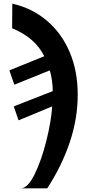

<svg xmlns="http://www.w3.org/2000/svg" viewBox="-20 -785 493 1045"><path d="M264 -206 81 -130 55 -206 267 -289Q267 -317 262.5 -349Q258 -381 251 -402L58 -324L31 -402L221 -479Q170 -581 46 -631L47 -765Q154 -741 234.5 -673Q315 -605 359 -502Q403 -399 403 -271Q403 -138 359 -8.5Q315 121 237 240H93Q131 240 168.5 163.5Q206 87 232.5 -19.5Q259 -126 264 -206Z"/></svg>

Font: Noto Sans Display
Style: Bold Italic
Weight: 700
Italic angle: -12°
Designer: Monotype Design team
Foundry: Monotype Imaging Inc.
Version: Version 1.000